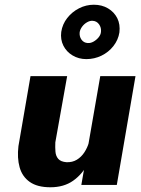

<svg xmlns="http://www.w3.org/2000/svg" viewBox="-20 -782 597 812"><path d="M324 0H474L553 -460H404ZM214 -180 264 -460H109L58 -164Q52 -114 63 -74.5Q74 -35 106 -12.5Q138 10 193 10Q250 10 289 -17.5Q328 -45 351.5 -90Q375 -135 383 -185L356 -180Q350 -158 337 -138Q324 -118 305 -106.5Q286 -95 261 -96Q237 -98 226.5 -110Q216 -122 214.5 -140.5Q213 -159 214 -180ZM239 -647Q235 -615 248 -589Q261 -563 287 -547.5Q313 -532 345 -532Q379 -532 409 -546.5Q439 -561 459.5 -587Q480 -613 485 -645Q489 -679 476 -705Q463 -731 437 -746.5Q411 -762 377 -762Q344 -762 314.5 -747Q285 -732 264.5 -706Q244 -680 239 -647ZM317 -646Q319 -658 327.5 -669.5Q336 -681 348.5 -688Q361 -695 372 -694Q389 -693 399 -679Q409 -665 407 -647Q406 -635 397 -624Q388 -613 375.5 -606Q363 -599 351 -600Q334 -601 324.5 -614.5Q315 -628 317 -646Z"/></svg>

Font: Jost
Style: Bold Italic
Weight: 700
Italic angle: -5°
Version: Version 3.710